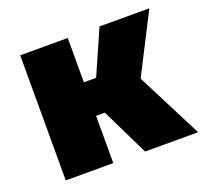

<svg xmlns="http://www.w3.org/2000/svg" viewBox="-93 -611 772 721"><g transform="rotate(-20 292.5 -250.0)"><path d="M54 -500H244V0H54ZM113 -323H293L371 -500H570L449 -263L583 0H371L279 -189H115Z"/></g></svg>

Font: Moderustic ExtraBold
Style: Regular
Weight: 800
Designer: Tural Alisoy
Foundry: TAFT Foundry
Version: Version 2.120